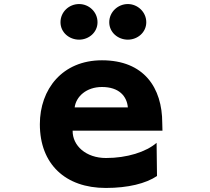

<svg xmlns="http://www.w3.org/2000/svg" viewBox="-20 -846 1040 949"><path d="M703 -736C703 -787 660 -826 612 -826C563 -826 520 -787 520 -736C520 -686 563 -650 612 -650C660 -650 703 -686 703 -736ZM462 -736C462 -787 420 -826 371 -826C321 -826 279 -787 279 -736C279 -686 322 -650 371 -650C419 -650 462 -686 462 -736ZM339 -200H783C783 -200 782 -228 782 -238C782 -412 692 -548 484 -548C288 -548 177 -405 177 -232C177 -35 303 83 503 83C613 83 701 61 756 24L754 -140C702 -95 608 -65 504 -65C405 -65 338 -126 339 -200ZM612 -315H349C356 -369 407 -416 484 -416C568 -416 607 -371 612 -315Z"/></svg>

Font: LINE Seed JP App_OTF ExtraBold
Style: Regular
Weight: 800
Designer: LINE & Fontrix & Fontworks
Version: Version 1.013